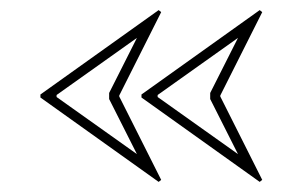

<svg xmlns="http://www.w3.org/2000/svg" viewBox="-20 -500 599 380"><path d="M294 -480 299 -476 216 -311V-309L299 -144L294 -140L60 -307V-313ZM92 -312V-308L251 -195L196 -304V-316L251 -425ZM494 -480 499 -476 416 -311V-309L499 -144L494 -140L260 -307V-313ZM292 -312V-308L451 -195L396 -304V-316L451 -425Z"/></svg>

Font: Kalnia Glaze Thin
Style: Bold
Weight: 700
Version: Version 1.110